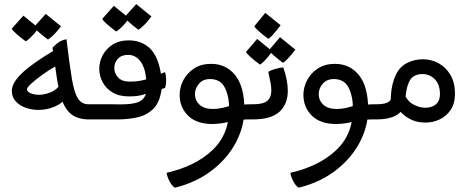

<svg xmlns="http://www.w3.org/2000/svg" viewBox="-20 -566 2226 918"><path d="M164.6 -40.5Q131.8 -40.5 102.5 -51Q73.2 -61.5 54.9 -81.8Q36.6 -102.1 36.6 -131.8Q36.6 -169.4 84.7 -215.8Q132.8 -262.2 239.3 -325.2L255.4 -254.9Q217.8 -233.9 184.3 -210Q150.9 -186 129.9 -166.7Q108.9 -147.5 108.9 -139.6Q108.9 -127.9 125.7 -120.4Q142.6 -112.8 166.5 -112.8Q195.8 -112.8 227.3 -127Q258.8 -141.1 274.9 -176.3L296.4 -98.1Q274.4 -69.3 238.3 -54.9Q202.1 -40.5 164.6 -40.5ZM403.3 4.9Q370.6 4.9 343.8 -6.1Q316.9 -17.1 296.6 -46.1Q276.4 -75.2 264.2 -129.4Q252 -183.1 246.3 -231Q240.7 -278.8 231 -337.4Q237.3 -345.7 255.1 -359.9Q272.9 -374 297.9 -378.4Q312 -259.8 323.2 -191.9Q334.5 -124 352.3 -95.7Q370.1 -67.4 403.3 -67.4H413.1V4.9ZM209.5 -377Q183.1 -396 164.3 -413.1Q145.5 -430.2 142.6 -437L198.7 -499.5L271.5 -440.4Q251.5 -413.1 232.9 -396Q214.4 -378.9 209.5 -377ZM102.5 -368.7Q76.7 -387.7 57.9 -404.5Q39.1 -421.4 36.1 -428.7L91.8 -491.2L165 -431.6Q142.6 -401.9 125.5 -386Q108.4 -370.1 102.5 -368.7Z M544.9 4.9Q508.8 4.9 492.2 4.9Q475.6 4.9 469.2 4.9Q462.9 4.9 458.5 4.9Q454.1 4.9 442.6 4.9Q431.2 4.9 403.3 4.9H393.6V-67.4H403.3Q443.8 -67.4 465.3 -67.4Q486.8 -67.4 498.8 -67.4Q510.7 -67.4 522.2 -67.4Q533.7 -67.4 554.7 -66.9Q612.8 -66.9 640.6 -77.6Q668.5 -88.4 677.7 -117.7Q661.1 -110.8 640.4 -107.9Q619.6 -105 598.1 -105Q548.8 -105 517.1 -124.5Q485.4 -144 470 -174.3Q454.6 -204.6 454.6 -237.3Q454.6 -270.5 470.9 -301.8Q487.3 -333 518.8 -353Q550.3 -373 595.2 -373Q654.8 -373 694.8 -336.7Q734.9 -300.3 749.5 -213.4L768.6 -221.2Q771.5 -214.4 772.9 -203.4Q774.4 -192.4 774.4 -181.2Q774.4 -163.6 770 -146.5L752.4 -139.6Q744.6 -77.1 713.4 -46.1Q682.1 -15.1 637.5 -5.1Q592.8 4.9 544.9 4.9ZM598.6 -175.8Q626 -175.8 642.6 -178.5Q659.2 -181.2 679.2 -186.5Q673.8 -244.6 650.4 -274.2Q627 -303.7 592.8 -303.7Q560.5 -303.7 543.5 -284.9Q526.4 -266.1 526.4 -241.2Q526.4 -215.8 544.7 -195.8Q563 -175.8 598.6 -175.8ZM642.1 -423.8Q615.7 -442.9 596.9 -460Q578.1 -477.1 575.2 -483.9L631.3 -546.4L704.1 -487.3Q684.1 -460 665.5 -442.9Q647 -425.8 642.1 -423.8ZM535.2 -415.5Q509.3 -434.6 490.5 -451.4Q471.7 -468.3 468.8 -475.6L524.4 -538.1L597.7 -478.5Q575.2 -448.7 558.1 -432.9Q541 -417 535.2 -415.5Z M816.4 331.5Q801.8 322.8 790.5 300.8Q779.3 278.8 776.4 260.3Q913.1 229 994.4 153.1Q1075.7 77.1 1075.7 -45.4Q1075.7 -106 1054.9 -147Q1034.2 -188 984.4 -188Q950.2 -188 931.2 -165.5Q912.1 -143.1 912.1 -116.2Q912.1 -85.9 934.1 -65.4Q956.1 -44.9 998.5 -44.9Q1042 -44.9 1097.2 -66.9L1091.3 11.7Q1065.4 19.5 1041.3 23.2Q1017.1 26.9 995.1 26.9Q919.9 26.9 879.4 -12.9Q838.9 -52.7 838.9 -112.8Q838.9 -148.9 856.7 -182.9Q874.5 -216.8 908.2 -238.8Q941.9 -260.7 989.7 -260.7Q1061 -260.7 1104.7 -206.3Q1148.4 -151.9 1148.4 -43.5Q1148.4 37.6 1108.6 113.8Q1068.8 189.9 994.4 247.8Q919.9 305.7 816.4 331.5ZM1140.6 6.3 1138.2 -65.4Q1152.8 -66.9 1161.6 -67.1Q1170.4 -67.4 1182.1 -67.4H1196.8V4.9H1182.1Q1164.1 4.9 1155.8 5.1Q1147.5 5.4 1140.6 6.3Z M1177.2 4.9V-67.4H1190.4Q1239.3 -67.4 1258.3 -84.2Q1277.3 -101.1 1277.3 -132.8Q1277.3 -151.9 1272.9 -174.1Q1268.6 -196.3 1262.7 -223.1Q1275.4 -230.5 1297.9 -236.8Q1320.3 -243.2 1334.5 -243.7Q1356 -182.6 1356 -131.3Q1356 -67.4 1315.7 -31.2Q1275.4 4.9 1190.4 4.9ZM1262.7 -380.4Q1236.8 -399.4 1218 -416.3Q1199.2 -433.1 1195.8 -440.4L1248.5 -504.4L1321.8 -445.3Q1274.4 -383.8 1262.7 -380.4ZM1223.1 -257.3Q1196.8 -275.9 1178.2 -293Q1159.7 -310.1 1156.2 -317.4L1209.5 -379.9L1282.2 -320.3Q1259.3 -290 1243.9 -274.4Q1228.5 -258.8 1223.1 -257.3ZM1333 -265.6Q1307.1 -284.7 1288.1 -301.8Q1269 -318.8 1265.6 -325.7L1318.8 -388.2L1392.1 -328.6Q1371.6 -301.3 1355 -284.4Q1338.4 -267.6 1333 -265.6Z M1408.2 331.5Q1393.6 322.8 1382.3 300.8Q1371.1 278.8 1368.2 260.3Q1504.9 229 1586.2 153.1Q1667.5 77.1 1667.5 -45.4Q1667.5 -106 1646.7 -147Q1626 -188 1576.2 -188Q1542 -188 1522.9 -165.5Q1503.9 -143.1 1503.9 -116.2Q1503.9 -85.9 1525.9 -65.4Q1547.9 -44.9 1590.3 -44.9Q1633.8 -44.9 1689 -66.9L1683.1 11.7Q1657.2 19.5 1633.1 23.2Q1608.9 26.9 1586.9 26.9Q1511.7 26.9 1471.2 -12.9Q1430.7 -52.7 1430.7 -112.8Q1430.7 -148.9 1448.5 -182.9Q1466.3 -216.8 1500 -238.8Q1533.7 -260.7 1581.5 -260.7Q1652.8 -260.7 1696.5 -206.3Q1740.2 -151.9 1740.2 -43.5Q1740.2 37.6 1700.4 113.8Q1660.6 189.9 1586.2 247.8Q1511.7 305.7 1408.2 331.5ZM1732.4 6.3 1730 -65.4Q1744.6 -66.9 1753.4 -67.1Q1762.2 -67.4 1773.9 -67.4H1788.6V4.9H1773.9Q1755.9 4.9 1747.6 5.1Q1739.3 5.4 1732.4 6.3Z M2015.6 20Q1975.6 20 1947.5 6.6Q1919.4 -6.8 1901.1 -25.1Q1882.8 -43.5 1872.6 -58.1L1906.7 -131.8Q1923.8 -84.5 1954.3 -67.6Q1984.9 -50.8 2013.2 -50.8Q2044.9 -50.8 2064.2 -67.1Q2083.5 -83.5 2083.5 -116.2Q2083.5 -161.6 2059.1 -186.8Q2034.7 -211.9 2000 -211.9Q1952.6 -211.9 1935.5 -173.8Q1918.5 -135.7 1918.5 -80.6Q1907.2 -30.8 1871.1 -12.7Q1835 5.4 1779.8 4.9Q1777.8 4.9 1774.7 4.9Q1771.5 4.9 1769 4.9V-67.4Q1771.5 -67.4 1773.7 -67.4Q1775.9 -67.4 1778.8 -67.4Q1814.5 -67.4 1831.5 -75.4Q1848.6 -83.5 1848.6 -93.8Q1848.6 -97.7 1848.6 -101.6Q1848.6 -105.5 1849.1 -111.3Q1853 -168.9 1874 -210.9Q1893.1 -249 1928.2 -265.9Q1963.4 -282.7 2001.5 -282.7Q2041.5 -282.7 2076.4 -263.9Q2111.3 -245.1 2133.3 -208.5Q2155.3 -171.9 2155.3 -117.7Q2155.3 -70.8 2134.5 -40.3Q2113.8 -9.8 2081.8 5.1Q2049.8 20 2015.6 20Z"/></svg>

Font: Harmattan Medium
Style: Regular
Weight: 500
Designer: George W. Nuss III and SIL International
Foundry: SIL International
Version: Version 4.000